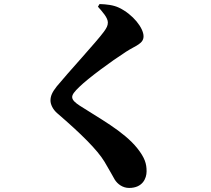

<svg xmlns="http://www.w3.org/2000/svg" viewBox="-20 -850 1040 947"><path d="M463 -817C485 -792 512 -763 512 -739C512 -724 506 -712 492 -693C457 -645 315 -491 260 -424C237 -395 229 -376 229 -354C229 -336 240 -310 264 -290C379 -191 460 -111 495 -53C521 -9 533 13 546 36C560 58 585 77 617 77C683 77 703 30 703 -5C703 -42 695 -71 657 -119C590 -203 465 -269 373 -329C353 -342 336 -356 336 -371C336 -384 347 -398 372 -422C415 -464 526 -546 602 -595C650 -626 688 -634 688 -671C688 -712 636 -779 567 -812C540 -825 506 -829 471 -830Z"/></svg>

Font: Noto Serif CJK SC Black
Style: Regular
Weight: 900
Designer: Ryoko NISHIZUKA 西塚涼子 (kana & ideographs); Frank Grießhammer (Latin, Greek & Cyrillic); Wenlong ZHANG 张文龙 (bopomofo); San
Foundry: Adobe
Version: Version 2.001;hotconv 1.1.0;makeotfexe 2.6.0